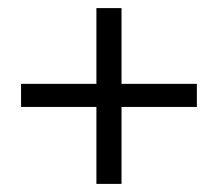

<svg xmlns="http://www.w3.org/2000/svg" viewBox="-20 -521 538 474"><path d="M218 -67V-257H32V-314H218V-501H280V-314H466V-257H280V-67Z"/></svg>

Font: Nunito Sans 10pt Condensed
Style: Regular
Weight: 400
Width: 3
Designer: Vernon Adams
Foundry: Vernon Adams
Version: Version 3.101;gftools[0.9.27]